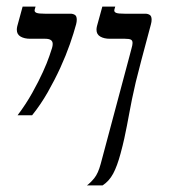

<svg xmlns="http://www.w3.org/2000/svg" viewBox="-20 -560 520 580"><path d="M344.2 -96.2Q334 -58.1 321.8 -35.4Q309.6 -12.7 290 0H242.7Q253.9 -8.3 265.1 -22.2Q276.4 -36.1 284.2 -64.9L370.6 -388.2Q374.5 -403.8 377.4 -414.1Q380.4 -424.3 380.4 -430.2Q380.4 -438 375.2 -440.4Q370.1 -442.9 357.4 -442.9H312Q294.4 -442.9 283 -449.5Q271.5 -456.1 271.5 -470.2Q271.5 -475.1 272.9 -481L289.1 -540H328.1L325.7 -531.7Q325.2 -530.8 325.2 -528.3Q325.2 -523.4 331.3 -521Q337.4 -518.6 356 -518.6H418.9Q426.3 -518.6 432.1 -515.1Q438 -511.7 438 -500.5Q438 -494.1 436 -486.8L407.2 -378.9Q397 -340.8 390.1 -312Q383.3 -283.2 378.7 -260.3Q374 -237.3 370.6 -218.3Q367.2 -199.2 363.5 -180.7Q359.9 -162.1 355.5 -141.8Q351.1 -121.6 344.2 -96.2ZM33.2 -211.9Q58.6 -245.6 77.6 -279.8Q96.7 -314 109.6 -342.5Q122.6 -371.1 129.2 -390.9Q135.7 -410.6 137.2 -415Q139.2 -421.4 139.2 -427.2Q139.2 -442.9 116.7 -442.9H71.3Q53.7 -442.9 42.2 -449.5Q30.8 -456.1 30.8 -470.2Q30.8 -475.1 32.2 -481L48.3 -540H87.4L85 -531.7Q84.5 -530.3 84.5 -528.3Q84.5 -523.4 90.8 -521Q97.2 -518.6 115.2 -518.6H192.9Q200.2 -518.6 206.1 -515.1Q211.9 -511.7 211.9 -500.5Q211.9 -494.1 210 -486.8Q203.1 -460.9 191.2 -426.8Q179.2 -392.6 162.4 -355.7Q145.5 -318.8 124.3 -281.5Q103 -244.1 77.1 -211.9Z"/></svg>

Font: Arian Grqi
Style: Italic
Weight: 400
Italic angle: -15°
Designer: Ruben Hakobyan (Tarumian)
Foundry: Ruben Hakobyan (Tarumian)
Version: Version 1.002